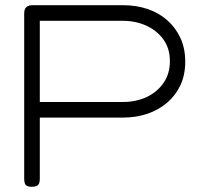

<svg xmlns="http://www.w3.org/2000/svg" viewBox="-20 -707 776 738"><path d="M102 11Q91 11 84.5 8Q78 5 75.5 -2Q73 -9 73 -20V-657Q73 -667 76.5 -673.5Q80 -680 87 -683.5Q94 -687 103 -687H453Q504 -687 547 -672.5Q590 -658 622.5 -629.5Q655 -601 673.5 -561Q692 -521 692 -470Q692 -419 673.5 -379.5Q655 -340 622 -312Q589 -284 546 -269.5Q503 -255 452 -255H133V-19Q133 -8 130 -1.5Q127 5 120.5 8Q114 11 102 11ZM133 -315H453Q502 -315 542.5 -333.5Q583 -352 608 -387.5Q633 -423 633 -472Q633 -521 608 -555.5Q583 -590 542 -608.5Q501 -627 452 -627H133Z"/></svg>

Font: Fredoka SemiExpanded Light
Style: Regular
Weight: 300
Width: 6
Designer: Ben Nathan
Foundry: Milena B. Brandão, Ben Nathan
Version: Version 2.001